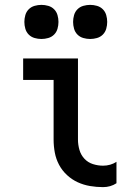

<svg xmlns="http://www.w3.org/2000/svg" viewBox="-20 -760 540 788"><path d="M403 8Q376 8 349.5 3.5Q323 -1 299 -12Q275 -23 255 -41.5Q235 -60 222.5 -83.5Q210 -107 205 -133.5Q200 -160 200 -187V-432H75V-520H300V-187Q300 -166 306 -145Q312 -124 326.5 -108.5Q341 -93 361.5 -86.5Q382 -80 403 -80Q418 -80 432 -84Q446 -88 458 -96V-8Q446 0 432 4Q418 8 403 8ZM350 -600Q336 -600 322 -604Q308 -608 298 -618Q288 -628 284 -642Q280 -656 280 -670Q280 -684 284 -698Q288 -712 298 -722Q308 -732 322 -736Q336 -740 350 -740Q364 -740 378 -736Q392 -732 402 -722Q412 -712 416 -698Q420 -684 420 -670Q420 -656 416 -642Q412 -628 402 -618Q392 -608 378 -604Q364 -600 350 -600ZM150 -600Q136 -600 122 -604Q108 -608 98 -618Q88 -628 84 -642Q80 -656 80 -670Q80 -684 84 -698Q88 -712 98 -722Q108 -732 122 -736Q136 -740 150 -740Q164 -740 178 -736Q192 -732 202 -722Q212 -712 216 -698Q220 -684 220 -670Q220 -656 216 -642Q212 -628 202 -618Q192 -608 178 -604Q164 -600 150 -600Z"/></svg>

Font: Iosevka Semibold
Style: Regular
Weight: 600
Monospace: yes
Designer: Belleve Invis
Foundry: Belleve Invis
Version: Version 33.2.3; ttfautohint (v1.8.4)